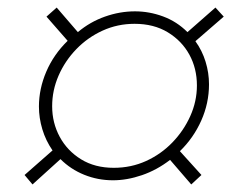

<svg xmlns="http://www.w3.org/2000/svg" viewBox="-20 -567 634 508"><path d="M66 -79 45 -104 119 -169Q101 -195 92 -225Q83 -255 83 -285Q83 -332 102.5 -377.5Q122 -423 159 -459L103 -523L130 -547L186 -482Q218 -509 257.5 -523Q297 -537 337 -537Q375 -537 411.5 -523.5Q448 -510 476 -482L550 -547L572 -523L497 -458Q515 -433 524 -403.5Q533 -374 533 -344Q533 -294 512.5 -248Q492 -202 456 -167L513 -104L486 -79L430 -144Q395 -117 355.5 -103.5Q316 -90 279 -90Q239 -90 203 -104.5Q167 -119 140 -146ZM281 -123Q327 -123 366.5 -141Q406 -159 436 -190Q466 -221 483.5 -260Q501 -299 501 -341Q501 -386 481 -422.5Q461 -459 424 -481.5Q387 -504 336 -504Q291 -504 251.5 -486Q212 -468 182 -437Q152 -406 135 -367Q118 -328 118 -286Q118 -242 138 -205Q158 -168 194.5 -145.5Q231 -123 281 -123Z"/></svg>

Font: Hanken Grotesk ExtraLight
Style: Italic
Weight: 250
Italic angle: -8°
Designer: Alfredo Marco Pradil
Foundry: Hanken Design Co.
Version: Version 3.013